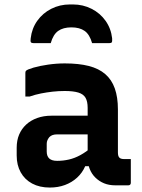

<svg xmlns="http://www.w3.org/2000/svg" viewBox="-20 -833 640 863"><path d="M510 -341Q510 -316 510 -292.5Q510 -269 510 -244.5Q510 -220 510 -195.5Q510 -171 510 -148Q510 -140 511.5 -134Q513 -128 517 -124Q520 -121 525.5 -119.5Q531 -118 538 -118Q541 -118 543.5 -118Q546 -118 549 -118H568Q568 -91 568 -64.5Q568 -38 568 -11Q568 -6 565 -3Q562 0 557 0Q552 0 532.5 0Q513 0 498 0Q470 0 448 -9Q426 -18 409 -34.5Q392 -51 383 -74Q374 -97 374 -126Q374 -157 374 -189Q374 -221 374 -252Q374 -269 374 -284.5Q374 -300 374 -316Q374 -332 374 -348Q374 -377 364.5 -393.5Q355 -410 332 -417Q309 -424 271 -424Q243 -424 216.5 -421Q190 -418 164.5 -413Q139 -408 113 -399H94Q94 -426 94 -453Q94 -480 94 -506Q94 -510 95 -512Q96 -514 97 -515Q103 -521 130.5 -529Q158 -537 196 -542.5Q234 -548 271 -548Q334 -548 379 -536.5Q424 -525 453 -500Q482 -475 496 -435.5Q510 -396 510 -341ZM190 -152Q190 -131 201.5 -120.5Q213 -110 237 -110Q264 -110 290 -116Q316 -122 341.5 -136Q367 -150 393 -172V-86H363Q350 -56 326.5 -34.5Q303 -13 272 -1.5Q241 10 204 10Q158 10 124.5 -8Q91 -26 73 -58.5Q55 -91 55 -134V-169Q55 -202 66 -228Q77 -254 97.5 -273Q118 -292 147 -302.5Q176 -313 212 -313Q247 -313 280.5 -313Q314 -313 344.5 -313Q375 -313 402 -313Q411 -313 415.5 -297Q420 -281 421 -261.5Q422 -242 422 -229Q390 -229 360 -229Q330 -229 299.5 -229Q269 -229 237 -229Q225 -229 216.5 -226Q208 -223 202 -217Q197 -211 193.5 -203.5Q190 -196 190 -187ZM301 -710Q264 -710 241.5 -694Q219 -678 208 -639Q189 -639 170.5 -639Q152 -639 132 -639Q122 -639 119 -643Q116 -647 118 -661Q123 -705 147.5 -739.5Q172 -774 210.5 -793.5Q249 -813 294 -813H308Q353 -813 391.5 -793.5Q430 -774 454.5 -739.5Q479 -705 484 -661Q485 -647 482.5 -643Q480 -639 470 -639Q450 -639 431.5 -639Q413 -639 394 -639Q383 -678 360.5 -694Q338 -710 301 -710Z"/></svg>

Font: Recursive Monospace
Style: Bold
Weight: 700
Version: Version 1.047